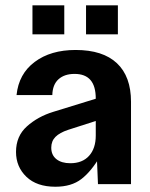

<svg xmlns="http://www.w3.org/2000/svg" viewBox="-20 -700 571 730"><path d="M40.9 -122.4Q40.9 -182.5 82.4 -219.6Q123.9 -256.8 182.6 -274.8L382.1 -336.3V-252.2L239 -206.3Q206.8 -195.6 190.8 -179.5Q174.9 -163.4 174.9 -138.5Q174.9 -110.6 194.3 -95Q213.8 -79.4 247.3 -79.4Q293.2 -79.4 318.6 -107.5Q344.1 -135.6 344.1 -184.8V-325Q344.1 -372.5 324 -395.7Q303.9 -419 263.5 -419Q225 -419 202.5 -398.7Q179.9 -378.4 178.9 -338.5H42.9Q51.2 -419.3 112 -464.6Q172.7 -510 267.5 -510Q371 -510 424.6 -459.6Q478.1 -409.3 478.1 -313.1V0H352.5L347.5 -120L361.5 -107Q327.2 -48.3 289.3 -19.2Q251.5 10 190.5 10Q119.8 10 80.4 -27.8Q40.9 -65.7 40.9 -122.4ZM103.4 -679.7H224.4V-569.4H103.4ZM307.1 -679.7H428.2V-569.4H307.1Z"/></svg>

Font: TASA Orbiter VF Text
Style: Regular
Weight: 400
Designer: Weizhong Zhang
Foundry: 本地遙控
Version: Version 1.001;Glyphs 3.2 (3192)